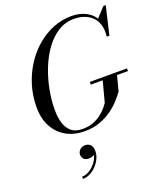

<svg xmlns="http://www.w3.org/2000/svg" viewBox="-187 -879 1110 1310"><g transform="rotate(-20 368.0 -224.0)"><path d="M310 10Q233 10 175.8 -22.2Q118.5 -54.5 86.5 -114Q54.5 -173.5 54.5 -255Q54.5 -337 77.2 -412Q100 -487 140.8 -550.5Q181.5 -614 236.2 -661Q291 -708 355.5 -734Q420 -760 490 -760Q549 -760 595.2 -736Q641.5 -712 665 -664.2Q688.5 -616.5 679.5 -545H669Q675.5 -596 663.8 -632.2Q652 -668.5 627 -691.5Q602 -714.5 569 -725.2Q536 -736 500 -736Q436 -736 383.2 -702.8Q330.5 -669.5 289.8 -612.8Q249 -556 221.2 -485.8Q193.5 -415.5 179.2 -340.2Q165 -265 165 -195.5Q165 -144.5 177.2 -102.2Q189.5 -60 219 -34.8Q248.5 -9.5 300.5 -9.5Q347 -9.5 382.2 -24Q417.5 -38.5 442.2 -59Q467 -79.5 481.8 -98.2Q496.5 -117 502 -125L543.5 -282.5H647.5L617 -165Q600 -141.5 573 -111.5Q546 -81.5 507.8 -53.8Q469.5 -26 420.2 -8Q371 10 310 10ZM455 -275V-294.5H725V-275ZM669 -545 677 -582Q676.5 -607 671.5 -631.5Q666.5 -656 652.5 -677.5L719.5 -750H736.5L688.5 -545ZM185 311.5V295Q208.5 295 232 282.5Q255.5 270 274.8 249.2Q294 228.5 304.5 203.2Q315 178 312.5 152.5H328.5Q328.5 165 320.2 174.5Q312 184 299 189.2Q286 194.5 272.5 194.5Q246.5 194.5 234.5 181.2Q222.5 168 222.5 149.5Q222.5 136.5 229.5 125.2Q236.5 114 248.8 107Q261 100 276 100Q299.5 100 314.5 115Q329.5 130 329.5 161.5Q329.5 188.5 317.2 215Q305 241.5 284.2 263.5Q263.5 285.5 237.8 298.5Q212 311.5 185 311.5Z"/></g></svg>

Font: Bodoni Moda SC
Style: Italic
Weight: 400
Italic angle: -13°
Designer: Owen Earl
Foundry: indestructible type
Version: Version 2.005